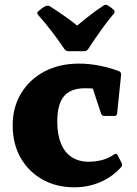

<svg xmlns="http://www.w3.org/2000/svg" viewBox="-20 -784 582 818"><path d="M465 -742Q471 -735 466 -727Q440 -697 411.5 -657Q383 -617 355 -574Q349 -566 339 -566H271Q261 -566 255 -574Q227 -616 197.5 -654Q168 -692 141 -722Q136 -730 143 -736Q150 -742 158.5 -748.5Q167 -755 175 -758Q184 -762 193 -757Q232 -732 263.5 -709.5Q295 -687 322 -664H295Q322 -686 353 -711Q384 -736 422 -761Q431 -766 439 -761Q446 -757 452 -752.5Q458 -748 465 -742ZM297 14Q220 14 160.5 -19.5Q101 -53 67.5 -112.5Q34 -172 34 -250Q34 -327 70 -386.5Q106 -446 169.5 -479.5Q233 -513 317 -513Q359 -513 403 -504.5Q447 -496 489 -480Q497 -474 496 -466L479 -300Q477 -290 468 -290H424Q415 -290 411 -299L368 -429L423 -400Q407 -404 386 -406Q365 -408 342 -408Q281 -408 252.5 -374Q224 -340 224 -266Q224 -211 239.5 -173Q255 -135 285 -115Q315 -95 358 -95Q389 -95 416 -102.5Q443 -110 468 -127Q476 -132 481 -123L498 -90Q503 -82 497 -73Q460 -31 408 -8.5Q356 14 297 14Z"/></svg>

Font: Hahmlet ExtraBold
Style: Regular
Weight: 800
Designer: Minjoo Ham & Mark Frömberg
Foundry: hypertype
Version: Version 1.002